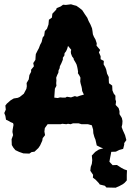

<svg xmlns="http://www.w3.org/2000/svg" viewBox="-25 -703 624 895"><path d="M112 13 84 12 64 5 47 -3 37 -15 30 -27 29 -54 36 -73 33 -88 34 -99 38 -121 36 -129 24 -134 12 -141 3 -145 0 -163 -5 -176 2 -192 0 -211 7 -220 24 -235 39 -244 58 -247 67 -251 86 -266 98 -289 100 -301 99 -316 109 -333 112 -353 120 -368V-378L133 -394L130 -409L140 -424L141 -440L142 -451L150 -467L156 -478L162 -494L169 -507L174 -528L181 -537L184 -558L194 -569L201 -589L203 -611L217 -621L219 -639L237 -658L239 -665L258 -673L269 -681L282 -680L306 -683L319 -679L331 -676L344 -667L358 -656L371 -636L382 -620L388 -605L397 -588L404 -571L406 -559L408 -543L413 -531L420 -519L426 -501L425 -490L442 -470L436 -459L444 -441V-427L459 -419L458 -403L466 -389L470 -379L474 -360L482 -344V-331L483 -315L498 -304L499 -282L505 -267L513 -257V-240L516 -230L514 -214L528 -199L532 -185V-171L543 -153L546 -139L545 -124L542 -111L548 -95L558 -73L564 -50L554 -36V-28L549 -9L531 -4L515 4L490 5L480 3L467 -8L446 -15L426 -25L420 -52L415 -64L410 -82L409 -99L403 -119L385 -124H371H355L342 -128H335H315L304 -124L292 -126L284 -124L265 -126L258 -124H241H230H216H197L184 -106L182 -90L185 -73L174 -59L172 -47L162 -25L154 -13L136 4L122 6ZM244 -246 255 -249 267 -248H280L287 -252L306 -249L324 -255L334 -252L348 -257L366 -262L358 -279L357 -289L355 -299L351 -313L349 -323L350 -341L345 -351L338 -362L339 -368L337 -381L335 -391L332 -402L328 -410L319 -425L318 -431L311 -440L306 -453L305 -462L307 -471L292 -489L288 -475L283 -464L276 -455L275 -444L268 -434V-425L261 -408L254 -394L253 -385L248 -375L247 -364L242 -354L237 -341L238 -328L237 -315L238 -303L231 -290L230 -277L229 -262L228 -248ZM471 171 464 163 440 157 436 151 421 135 408 125 409 112 396 93 398 75 403 61 405 44 403 22 419 5 436 -6 468 -15 488 -18 502 -12 499 -4 494 2 492 14 489 29 485 51 500 67 520 66 540 79 553 86 567 91 566 112V138L555 150L547 156L532 164L514 172Z"/></svg>

Font: Winky Rough SemiBold
Style: Regular
Weight: 600
Designer: Simon Atzbach
Foundry: typofactur
Version: Version 1.206; ttfautohint (v1.8.4.7-5d5b)